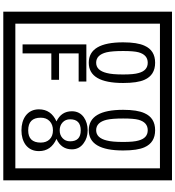

<svg xmlns="http://www.w3.org/2000/svg" viewBox="32 -1032 1090 1195"><g transform="rotate(90 577.5 -435.0)"><path d="M1103 90H53V-960H1103ZM1028 15V-885H128V15ZM497 -656Q497 -442 371 -442Q244 -442 244 -656Q244 -744 265 -789Q294 -855 371 -855Q448 -855 477 -789Q497 -745 497 -656ZM444 -656Q444 -723 435 -752Q420 -809 371 -809Q322 -809 306 -752Q298 -723 298 -656Q298 -587 306 -553Q322 -488 371 -488Q419 -488 435 -554Q444 -587 444 -656ZM917 -656Q917 -442 791 -442Q664 -442 664 -656Q664 -744 685 -789Q714 -855 791 -855Q868 -855 897 -789Q917 -745 917 -656ZM864 -656Q864 -723 855 -752Q840 -809 791 -809Q742 -809 726 -752Q718 -723 718 -656Q718 -587 726 -553Q742 -488 791 -488Q839 -488 855 -554Q864 -587 864 -656ZM488 -379H313V-257H477V-209H313V-30H257V-427H488ZM921 -132Q921 -79 882 -49Q846 -23 792 -23Q737 -23 701 -49Q661 -79 661 -132Q661 -207 736 -241Q673 -271 673 -337Q673 -384 710 -411Q744 -435 792 -435Q839 -435 872 -410Q910 -383 910 -337Q910 -271 845 -241Q921 -207 921 -132ZM860 -326Q860 -392 792 -392Q723 -392 723 -326Q723 -297 742.5 -279Q762 -261 792 -261Q821 -261 840.5 -279Q860 -297 860 -326ZM868 -143Q868 -178 847.5 -198.5Q827 -219 792 -219Q756 -219 734.5 -198.5Q713 -178 713 -143Q713 -65 792 -65Q868 -65 868 -143Z"/></g></svg>

Font: Unicode BMP Fallback SIL
Style: Regular
Weight: 400
Foundry: NRSI, SIL International
Version: Version 5.1 Based on Unicode 5.1